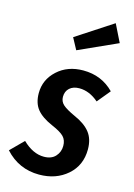

<svg xmlns="http://www.w3.org/2000/svg" viewBox="-146 -877 668 956"><g transform="rotate(15 187.5 -398.5)"><path d="M328.1 -812 373 -721.2 172.9 -630.9 141.1 -689.9ZM233.9 -543Q328.6 -543 392.1 -478L336.9 -411.1Q289.6 -452.1 237.8 -452.1Q206.1 -452.1 187.5 -435.3Q168.9 -418.5 168.9 -390.1Q168.9 -366.2 186.5 -350.1Q204.1 -334 250 -313Q303.7 -289.6 330.3 -256.1Q356.9 -222.7 356.9 -168.9Q356.9 -86.4 298.8 -35.6Q240.7 15.1 153.8 15.1Q48.8 15.1 -22 -63L43.9 -128.9Q97.2 -77.1 153.8 -77.1Q192.9 -77.1 213.4 -99.9Q233.9 -122.6 233.9 -153.8Q233.9 -183.6 216.8 -201.4Q199.7 -219.2 153.8 -238.8Q98.6 -262.7 73.2 -294.2Q47.9 -325.7 47.9 -377Q47.9 -446.3 100.6 -494.6Q153.3 -543 233.9 -543Z"/></g></svg>

Font: Fira Sans Compressed Medium
Style: Italic
Weight: 500
Width: 3
Italic angle: -8°
Designer: Carrois Corporate & Edenspiekermann AG
Foundry: Carrois Corporate GbR & Edenspiekermann AG
Version: Version 4.203;PS 004.203;hotconv 1.0.88;makeotf.lib2.5.64775